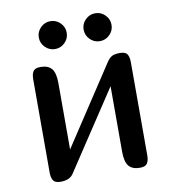

<svg xmlns="http://www.w3.org/2000/svg" viewBox="-79 -758 744 827"><g transform="rotate(-10 293.5 -344.5)"><path d="M507 -47Q507 -25 499 -12.5Q491 0 467 0Q434 0 418.5 -18.5Q403 -37 403 -82V-368L177 -26Q161 0 120 0Q96 0 88 -12.5Q80 -25 80 -47V-455Q80 -478 88 -490Q96 -502 120 -502Q153 -502 168.5 -483.5Q184 -465 184 -420V-130L409 -472Q420 -489 432 -495.5Q444 -502 467 -502Q491 -502 499 -490Q507 -478 507 -455ZM135 -628Q135 -653 153 -671Q171 -689 196 -689Q221 -689 239 -671Q257 -653 257 -628Q257 -603 239 -585Q221 -567 196 -567Q171 -567 153 -585Q135 -603 135 -628ZM331 -628Q331 -653 349 -671Q367 -689 392 -689Q417 -689 435 -671Q453 -653 453 -628Q453 -603 435 -585Q417 -567 392 -567Q367 -567 349 -585Q331 -603 331 -628Z"/></g></svg>

Font: Marmelad
Style: Regular
Weight: 400
Designer: Manvel Shmavonyan
Foundry: Cyreal
Version: Version 1.110; ttfautohint (v1.8.4.7-5d5b)